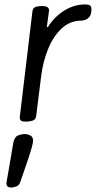

<svg xmlns="http://www.w3.org/2000/svg" viewBox="-20 -534 432 865"><path d="M96 14Q82 14 75.5 10Q69 6 69 -6L126 -482Q128 -499 140.5 -503Q153 -507 170 -507Q184 -507 192.5 -502.5Q201 -498 201 -487L191 -412H196Q224 -458 269 -486Q314 -514 363 -514Q382 -514 387 -508Q392 -502 392 -493Q392 -470 383.5 -459Q375 -448 364 -444.5Q353 -441 346 -441Q295 -441 257 -405Q219 -369 196.5 -313Q174 -257 166 -195L143 -11Q141 5 127 9.5Q113 14 96 14ZM32 311Q9 311 9 293Q9 291 11 278Q13 265 20 226.5Q27 188 40 109Q45 83 61 76.5Q77 70 91 70Q105 70 117 76.5Q129 83 129 100Q129 108 124 127Q119 146 106.5 184Q94 222 71 287Q66 302 52 306.5Q38 311 32 311Z"/></svg>

Font: Kite One
Style: Regular
Weight: 400
Designer: Eduardo Rodriguez Tunni
Foundry: Eduardo Rodriguez Tunni
Version: Version 1.002; ttfautohint (v1.8.4.7-5d5b);gftools[0.9.23]